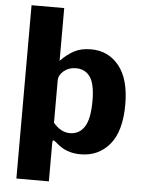

<svg xmlns="http://www.w3.org/2000/svg" viewBox="-60 -789 742 1001"><g transform="rotate(5 311.0 -288.5)"><path d="M235 -466Q269 -501 305 -520.5Q341 -540 394 -540Q484 -540 540 -471Q596 -402 596 -269Q596 -129 538 -59.5Q480 10 386 10Q347 10 315 -2Q283 -14 254 -41Q243 -50 239 -50Q234 -50 234 -35V165H64V-742H235ZM321 -95Q370 -95 397 -136.5Q424 -178 424 -273Q424 -361 398 -398Q372 -435 323 -435Q286 -435 260 -413Q234 -391 234 -363V-142Q273 -95 321 -95Z"/></g></svg>

Font: Morrison
Style: Bold
Weight: 700
Designer: Pablo Impallari, Rodrigo Fuenzalida (Modified by Dan O. Williams)
Version: Version 0.03;June 6, 2019;FontCreator 11.5.0.2425 64-bit; tt